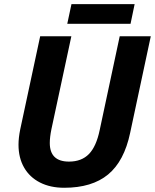

<svg xmlns="http://www.w3.org/2000/svg" viewBox="-20 -887 740 917"><path d="M68.4 -195.8Q68.4 -229 76.7 -269.5L171.9 -713.9H320.8L225.6 -270Q217.8 -231.9 217.8 -204.1Q217.8 -115.2 309.6 -115.2Q369.6 -115.2 404.8 -151.4Q439.9 -187.5 456.1 -265.6L551.8 -713.9H700.2L601.6 -252.4Q573.2 -117.2 496.3 -53.7Q419.4 9.8 286.6 9.8Q220.2 9.8 170.9 -15.4Q121.6 -40.5 95 -86.9Q68.4 -133.3 68.4 -195.8ZM321.3 -867.2H623L603.5 -773.4H301.3Z"/></svg>

Font: Viking Open Sans
Style: Bold Italic
Weight: 700
Italic angle: -12°
Foundry: Ascender Corporation
Version: Version 2.000